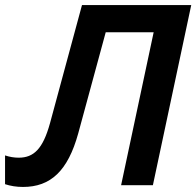

<svg xmlns="http://www.w3.org/2000/svg" viewBox="-58 -734 778 761"><path d="M33 7C143 7 211 -57 252 -205L361 -606H551L422 0H548L700 -714H267L140 -245C112 -144 76 -109 16 -109C-2 -109 -20 -112 -38 -118V-4C-17 3 7 7 33 7Z"/></svg>

Font: Noto Sans SemiBold
Style: Italic
Weight: 600
Italic angle: -12°
Designer: Monotype Design Team
Foundry: Monotype Imaging Inc.
Version: Version 2.013